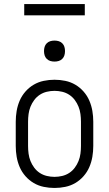

<svg xmlns="http://www.w3.org/2000/svg" viewBox="-20 -923 540 951"><path d="M250 8Q223 8 196.5 2.5Q170 -3 147 -16.5Q124 -30 106 -50.5Q88 -71 77.5 -95.5Q67 -120 62.5 -146.5Q58 -173 58 -200V-320Q58 -347 62.5 -373.5Q67 -400 77.5 -424.5Q88 -449 106 -469.5Q124 -490 147 -503.5Q170 -517 196.5 -522.5Q223 -528 250 -528Q277 -528 303.5 -522.5Q330 -517 353 -503.5Q376 -490 394 -469.5Q412 -449 422.5 -424.5Q433 -400 437.5 -373.5Q442 -347 442 -320V-200Q442 -173 437.5 -146.5Q433 -120 422.5 -95.5Q412 -71 394 -50.5Q376 -30 353 -16.5Q330 -3 303.5 2.5Q277 8 250 8ZM250 -47Q269 -47 288 -51.5Q307 -56 323 -66.5Q339 -77 350.5 -92.5Q362 -108 369 -125.5Q376 -143 378.5 -162Q381 -181 381 -200V-320Q381 -339 378.5 -358Q376 -377 369 -394.5Q362 -412 350.5 -427.5Q339 -443 323 -453.5Q307 -464 288 -468.5Q269 -473 250 -473Q231 -473 212 -468.5Q193 -464 177 -453.5Q161 -443 149.5 -427.5Q138 -412 131 -394.5Q124 -377 121.5 -358Q119 -339 119 -320V-200Q119 -181 121.5 -162Q124 -143 131 -125.5Q138 -108 149.5 -92.5Q161 -77 177 -66.5Q193 -56 212 -51.5Q231 -47 250 -47ZM250 -618Q239 -618 229 -621Q219 -624 211.5 -631.5Q204 -639 201 -649Q198 -659 198 -670Q198 -681 201 -691Q204 -701 211.5 -708.5Q219 -716 229 -719Q239 -722 250 -722Q261 -722 271 -719Q281 -716 288.5 -708.5Q296 -701 299 -691Q302 -681 302 -670Q302 -659 299 -649Q296 -639 288.5 -631.5Q281 -624 271 -621Q261 -618 250 -618ZM100 -847V-903H400V-847Z"/></svg>

Font: Iosevka SS18 Light
Style: Regular
Weight: 300
Monospace: yes
Designer: Belleve Invis
Foundry: Belleve Invis
Version: Version 25.1.1; ttfautohint (v1.8.4)